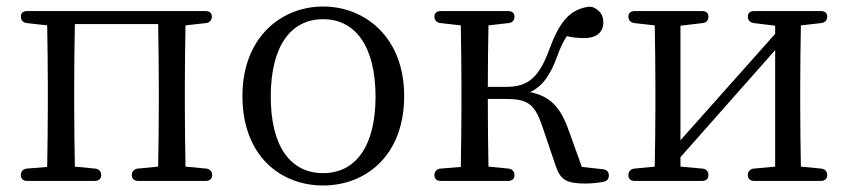

<svg xmlns="http://www.w3.org/2000/svg" viewBox="-20 -552 2607 590"><path d="M64 4H271C284 4 291 -3 291 -14C291 -25 284 -33 272 -34L210 -40C209 -95 208 -175 208 -228V-287C208 -340 209 -422 210 -478H466C467 -422 468 -340 468 -287V-228C468 -175 467 -95 466 -40L404 -34C392 -33 385 -25 385 -14C385 -3 392 4 405 4H612C625 4 632 -3 632 -14C632 -25 625 -33 613 -34L550 -40C549 -95 548 -175 548 -228V-287C548 -339 549 -418 550 -474L612 -481C624 -482 631 -490 631 -501C631 -512 624 -518 611 -518H64C51 -518 44 -512 44 -501C44 -490 51 -482 63 -481L125 -474C126 -418 127 -339 127 -287V-228C127 -175 126 -95 125 -39L63 -34C51 -33 44 -25 44 -14C44 -3 51 4 64 4Z M973 18C1103 18 1222 -73 1222 -257C1222 -439 1100 -532 973 -532C846 -532 725 -439 725 -257C725 -73 842 18 973 18ZM812 -255C812 -408 872 -493 973 -493C1073 -493 1134 -408 1134 -255C1134 -103 1073 -20 973 -20C872 -20 812 -103 812 -255Z M1315 -14C1315 -2 1322 4 1335 4H1541C1554 4 1561 -3 1561 -14C1561 -25 1554 -33 1542 -34L1481 -40C1480 -94 1479 -175 1479 -248H1533C1598 -248 1621 -235 1644 -171L1687 -44C1702 1 1720 12 1780 12C1796 12 1815 10 1833 7C1845 5 1851 -2 1851 -13C1851 -24 1844 -31 1832 -32L1768 -39L1727 -153C1701 -225 1670 -256 1609 -269C1644 -285 1670 -317 1693 -381C1702 -406 1711 -425 1722 -441C1738 -437 1754 -435 1776 -435C1811 -435 1834 -451 1834 -484C1834 -505 1824 -519 1806 -528C1798 -532 1791 -532 1781 -530C1728 -519 1698 -483 1666 -395C1632 -303 1593 -285 1533 -285H1479C1479 -343 1480 -420 1481 -474L1542 -481C1554 -482 1561 -489 1561 -501C1561 -512 1554 -518 1541 -518H1335C1322 -518 1315 -512 1315 -501C1315 -490 1322 -482 1334 -481L1396 -474C1397 -418 1398 -339 1398 -287V-228C1398 -175 1397 -95 1396 -39L1334 -34C1322 -33 1315 -25 1315 -14Z M1911 -14C1911 -2 1918 4 1931 4H2137C2150 4 2157 -3 2157 -14C2157 -25 2150 -33 2138 -34L2071 -40V-69L2362 -398V-40L2297 -34C2285 -33 2278 -25 2278 -14C2278 -3 2285 4 2298 4H2502C2515 4 2522 -3 2522 -14C2522 -25 2515 -33 2503 -34L2441 -40C2440 -95 2439 -175 2439 -228V-287C2439 -339 2440 -418 2441 -474L2503 -481C2515 -482 2522 -490 2522 -501C2522 -512 2515 -518 2502 -518H2298C2285 -518 2278 -512 2278 -501C2278 -490 2284 -483 2297 -481L2362 -473V-448L2071 -121V-473L2138 -481C2150 -482 2157 -489 2157 -501C2157 -512 2150 -518 2137 -518H1931C1918 -518 1911 -512 1911 -501C1911 -490 1918 -482 1930 -481L1992 -474C1993 -418 1994 -339 1994 -287V-228C1994 -175 1993 -95 1992 -40L1930 -34C1918 -33 1911 -25 1911 -14Z"/></svg>

Font: 寒蝉锦书宋
Style: Regular
Weight: 400
Designer: 寒蝉锦书宋{Warren} 思源宋体{Ryoko NISHIZUKA 西塚涼子 (kana & ideographs); Frank Grießhammer (Latin, Greek & Cyrillic); Wenlong ZHANG 
Foundry: Adobe & ChillType
Version: Version 2.000;Glyphs 3.1.1 (3135)